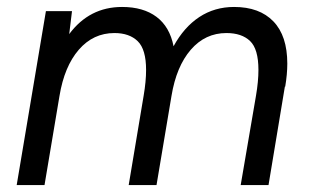

<svg xmlns="http://www.w3.org/2000/svg" viewBox="-20 -532 891 552"><path d="M112 -500H187L179 -434Q237 -512 331 -512Q392 -512 430 -483.5Q468 -455 479 -399Q509 -454 553 -483Q597 -512 653 -512Q726 -512 766 -470.5Q806 -429 806 -349Q806 -319 800 -283H799L752 0H672L716 -257Q723 -298 723 -331Q723 -391 699 -414Q675 -437 631 -437Q570 -437 528.5 -389Q487 -341 473 -256L430 0H350L393 -257Q400 -298 400 -331Q400 -390 376 -413.5Q352 -437 309 -437Q248 -437 206.5 -389Q165 -341 151 -256L108 0H28Z"/></svg>

Font: Oak Sans
Style: Italic
Weight: 400
Italic angle: -9.49998°
Foundry: Erik Kennedy, Walven
Version: Version 1.000